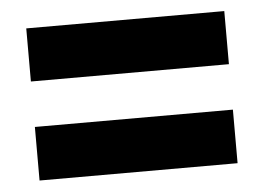

<svg xmlns="http://www.w3.org/2000/svg" viewBox="-35 -564 586 425"><g transform="rotate(-5 257.5 -352.0)"><path d="M37 -403H477V-521H37ZM37 -183H477V-302H37Z"/></g></svg>

Font: Noto Sans Khmer Condensed ExtraBold
Style: Regular
Weight: 800
Width: 3
Designer: Danh Hong and the Monotype Design Team
Foundry: Monotype Imaging Inc.
Version: Version 2.004